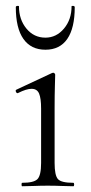

<svg xmlns="http://www.w3.org/2000/svg" viewBox="-20 -648 315 668"><path d="M57 0Q55 0 55 -6Q55 -12 57 -12Q98 -12 110.5 -25Q123 -38 123 -81V-270Q123 -306 116 -322.5Q109 -339 90 -339Q81 -339 69.5 -335.5Q58 -332 42 -324Q38 -323 35.5 -328.5Q33 -334 37 -336L161 -394Q164 -395 165 -395Q167 -395 169.5 -393Q172 -391 172 -388Q172 -381 171 -349.5Q170 -318 170 -271V-81Q170 -38 181.5 -25Q193 -12 235 -12Q238 -12 238 -6Q238 0 235 0Q218 0 195 -1Q172 -2 146 -2Q121 -2 98 -1Q75 0 57 0ZM35 -623Q35 -627 40.5 -627.5Q46 -628 46 -626Q46 -580 72 -548.5Q98 -517 138 -517Q176 -517 202.5 -548.5Q229 -580 229 -626Q229 -628 234.5 -627.5Q240 -627 240 -623Q240 -550 214 -512.5Q188 -475 138 -475Q88 -475 61.5 -512.5Q35 -550 35 -623Z"/></svg>

Font: Cormorant Garamond Light Light
Style: Regular
Weight: 300
Version: Version 4.001